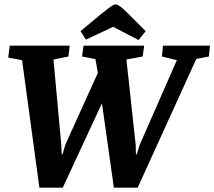

<svg xmlns="http://www.w3.org/2000/svg" viewBox="-20 -859 990 887"><path d="M162 8 82 -581 18 -593 25 -648H302L296 -598L227 -584L263 -191L265 -146H269L282 -191L432 -522L421 -586L359 -598L366 -648H646L639 -598L564 -584L607 -189L608 -146H612L625 -189L797 -581L728 -598L733 -648H950L945 -598L887 -587L616 8H506L451 -382L270 8ZM620 -674 503 -735 377 -676 352 -715 442 -790Q461 -805 475 -816Q489 -827 498.5 -833Q508 -839 514 -839Q519 -839 527 -834.5Q535 -830 545 -821.5Q555 -813 567 -801L653 -715Z"/></svg>

Font: Faustina
Style: Bold Italic
Weight: 700
Italic angle: -8°
Designer: Alfonso Garcia
Foundry: http://www.omnibus-type.com
Version: Version 1.200